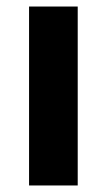

<svg xmlns="http://www.w3.org/2000/svg" viewBox="-20 -568 326 588"><path d="M218 0V-548H69V0Z"/></svg>

Font: Noto Sans Armenian SemiCondensed Medium
Style: Regular
Weight: 500
Width: 4
Designer: Monotype Design Team
Foundry: Monotype Imaging Inc.
Version: Version 2.008